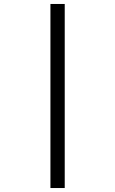

<svg xmlns="http://www.w3.org/2000/svg" viewBox="-20 -812 580 967"><path d="M234 -792H306V135H234Z"/></svg>

Font: malayalam15
Style: Book
Weight: 400
Designer: Jelle Bosma - Monotype Design Team
Foundry: Monotype Imaging Inc.
Version: Version 2.003